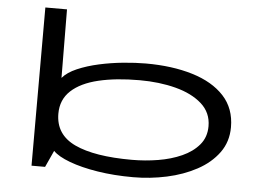

<svg xmlns="http://www.w3.org/2000/svg" viewBox="-49 -729 1098 804"><g transform="rotate(5 500.0 -327.0)"><path d="M538 11Q457 11 388 0Q319 -11 269.5 -29.5Q220 -48 199 -70L167 0H110V-665H201L203 -377Q223 -401 263.5 -418.5Q304 -436 354 -447Q404 -458 455.5 -463Q507 -468 550 -468Q661 -468 746.5 -442Q832 -416 880 -364Q928 -312 928 -233Q928 -172 894.5 -126Q861 -80 804.5 -49.5Q748 -19 678.5 -4Q609 11 538 11ZM526 -61Q582 -61 636.5 -70Q691 -79 735.5 -99Q780 -119 807 -151Q834 -183 834 -229Q834 -286 792.5 -323Q751 -360 682 -378Q613 -396 530 -396Q431 -396 357.5 -378.5Q284 -361 243.5 -323.5Q203 -286 203 -227Q203 -139 286 -100Q369 -61 526 -61Z"/></g></svg>

Font: Inconsolata UltraExpanded Thin
Style: Regular
Weight: 100
Width: 9
Monospace: yes
Designer: Raph Levien, Cyreal, Brenton Simpson
Foundry: Raph Levien, Cyreal, Google
Version: Version 3.100; ttfautohint (v1.8.4.7-5d5b)